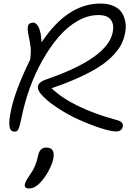

<svg xmlns="http://www.w3.org/2000/svg" viewBox="-20 -730 740 1084"><path d="M62 13.2Q37.6 13.2 33.4 -17.8Q29.3 -48.8 42 -106Q64.5 -218.3 150.9 -395Q155.3 -437 153.3 -459.7Q151.4 -482.4 139.2 -541Q133.3 -573.7 139.6 -587.9Q146 -602.1 168 -602.1Q186 -602.1 199 -574.5Q211.9 -546.9 214.8 -491.2Q360.8 -710 546.9 -710Q590.8 -710 622.1 -695.8Q653.3 -681.6 668.2 -658Q683.1 -634.3 688.2 -603.3Q693.4 -572.3 685.1 -538.1Q678.7 -506.3 664.3 -478.5Q649.9 -450.7 619.9 -418.5Q589.8 -386.2 545.4 -356.7Q501 -327.1 431.4 -294.9Q361.8 -262.7 271 -231.9Q328.1 -176.8 420.7 -131.8Q513.2 -86.9 628.9 -55.2Q657.7 -48.3 666.7 -39.1Q675.8 -29.8 672.9 -14.2Q667 12.2 634.8 12.2Q607.4 12.2 550 -6.1Q492.7 -24.4 428.5 -53Q364.3 -81.5 301.8 -122.8Q239.3 -164.1 207 -204.1Q168.9 -256.3 238.8 -280.8Q587.4 -400.4 616.2 -546.9Q625.5 -590.3 606.2 -617.7Q586.9 -645 535.2 -645Q476.1 -645 417.7 -611.6Q359.4 -578.1 310.5 -521Q261.7 -463.9 220 -389.9Q178.2 -315.9 148.4 -233.4Q118.7 -150.9 102.1 -67.9Q94.2 -30.8 88.9 -13.9Q83.5 2.9 77.9 8.1Q72.3 13.2 62 13.2ZM144 334Q115.7 334 120.1 310.1Q124 293 150.9 253.9Q182.1 211.4 193.8 153.8Q198.7 127.4 210.2 115.2Q221.7 103 241.2 103Q293 103 280.8 167Q274.4 197.8 252.9 237.3Q231.4 276.9 202.1 306.2Q174.3 334 144 334Z"/></svg>

Font: Shantell Sans Irregular
Style: Italic
Weight: 300
Italic angle: -11.31°
Designer: Stephen Nixon, Anya Danilova, Shantell Martin
Foundry: Arrow Type
Version: Version 1.006;[9816181b4]